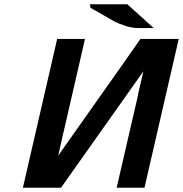

<svg xmlns="http://www.w3.org/2000/svg" viewBox="-20 -877 855 897"><path d="M400 -857H575L698 -746H625Q598 -746 566.5 -756Q535 -766 513.5 -777.5Q492 -789 456.5 -810Q421 -831 403 -840ZM87 0 247 -695H377L277 -260Q277 -259 276 -257L252 -150Q308 -230 444 -422Q580 -614 636 -695H815L655 0H525L625 -433V-437L650 -544L265 0Z"/></svg>

Font: Coval
Style: ExtraBold Italic
Weight: 800
Foundry: Context Ltd
Version: Version 001.000